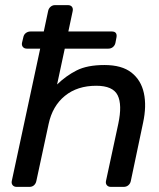

<svg xmlns="http://www.w3.org/2000/svg" viewBox="-20 -730 621 750"><path d="M45 0Q35 0 29.5 -6.5Q24 -13 26 -23L137 -540H85Q75 -540 69.5 -546.5Q64 -553 66 -563L71 -584Q73 -595 81 -601Q89 -607 99 -607H151L168 -687Q170 -697 177.5 -703.5Q185 -710 195 -710H245Q256 -710 261 -703.5Q266 -697 264 -687L247 -607H417Q428 -607 432.5 -601Q437 -595 435 -584L431 -563Q429 -553 421.5 -546.5Q414 -540 403 -540H233L203 -400Q238 -434 279.5 -455Q321 -476 388 -476Q456 -476 493.5 -446.5Q531 -417 542 -366.5Q553 -316 539 -251L491 -23Q489 -13 481.5 -6.5Q474 0 463 0H413Q403 0 397.5 -6.5Q392 -13 394 -23L442 -246Q458 -321 439.5 -358Q421 -395 356 -395Q282 -395 233.5 -355.5Q185 -316 170 -246L122 -23Q120 -13 113 -6.5Q106 0 95 0Z"/></svg>

Font: Rubik
Style: Italic
Weight: 400
Italic angle: -12°
Designer: Hubert and Fischer
Foundry: Hubert and Fischer
Version: Version 2.300;gftools[0.9.30]